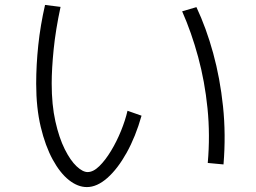

<svg xmlns="http://www.w3.org/2000/svg" viewBox="-20 -730 1040 780"><path d="M333 30Q296 30 260 1.5Q224 -27 194 -82Q164 -137 145.5 -214.5Q127 -292 127 -390Q127 -466 135.5 -546.5Q144 -627 163 -710L226 -702Q206 -609 198 -529.5Q190 -450 190 -391Q190 -304 205 -237Q220 -170 243 -124Q266 -78 291 -54.5Q316 -31 336 -31Q359 -31 383.5 -55Q408 -79 431 -117Q454 -155 471.5 -198Q489 -241 498 -280L555 -260Q531 -175 494.5 -109.5Q458 -44 416 -7Q374 30 333 30ZM888 -62 824 -68Q834 -181 823 -290Q812 -399 785 -498.5Q758 -598 720 -684L778 -701Q818 -616 846 -514Q874 -412 886 -298Q898 -184 888 -62Z"/></svg>

Font: Murecho Light
Style: Regular
Weight: 300
Designer: Neil Summerour
Foundry: Positype
Version: Version 1.010; ttfautohint (v1.8.3)